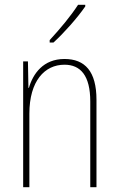

<svg xmlns="http://www.w3.org/2000/svg" viewBox="-20 -784 498 804"><path d="M337 -757V-764H307C275 -715 233 -665 188 -616V-606H204C247 -645 304 -709 337 -757ZM250 -537C161 -537 118 -475 101 -416H99L97 -527H77V0H103V-308C103 -445 167 -513 250 -513C317 -513 358 -468 358 -359V0H384V-366C384 -485 336 -537 250 -537Z"/></svg>

Font: Noto Sans Lao Condensed Thin
Style: Regular
Weight: 100
Width: 3
Designer: Monotype Design Team
Foundry: Monotype Imaging Inc.
Version: Version 2.003